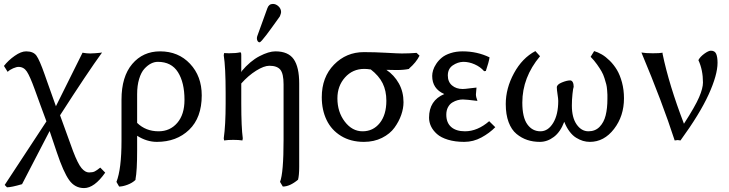

<svg xmlns="http://www.w3.org/2000/svg" viewBox="-28 -710 3736 984"><path d="M66.9 -367.2Q56.6 -367.2 39.3 -359.9Q22 -352.5 11.2 -341.8L-7.8 -372.1Q14.6 -400.9 47.4 -423.8Q80.1 -446.8 106 -446.8Q143.1 -446.8 158.9 -424.6Q174.8 -402.3 200.7 -328.6Q208.5 -306.6 212.9 -293.9L258.8 -165V-166Q280.8 -210.9 326.9 -303Q373 -395 395 -439.9Q416 -436 434.1 -436Q445.8 -436 460.9 -437.3Q476.1 -438.5 485.4 -439.5L495.1 -440.9Q419.4 -336.4 279.8 -119.1L346.2 64Q371.1 129.4 389.9 151.6Q408.7 173.8 428.2 173.8Q446.8 173.8 457.5 168.5Q468.3 163.1 485.8 148.9L511.2 174.8Q455.6 253.9 402.8 253.9Q355.5 253.9 326.2 212.6Q296.9 171.4 263.2 70.8L226.1 -39.1V-38.1Q203.1 6.3 155.5 97.9Q107.9 189.5 85 233.9Q29.8 250 7.8 250L-3.9 237.8L210 -87.9Q199.7 -115.2 179.7 -169.9Q159.7 -224.6 149.9 -252Q125.5 -319.3 109.6 -343.3Q93.8 -367.2 66.9 -367.2Z M666.5 208V211.9Q650.4 227.5 625.5 236.8Q600.6 246.1 582.5 246.1L568.8 222.2Q594.7 156.2 594.7 11.2V-199.2Q594.7 -317.4 649.7 -382.1Q704.6 -446.8 792.5 -446.8Q886.2 -446.8 946 -383.1Q1005.9 -319.3 1005.9 -221.2Q1005.9 -106.9 941.4 -44.9Q877 17.1 775.9 17.1Q724.1 17.1 674.8 -14.2V61Q674.8 165.5 666.5 208ZM917.5 -198.2Q917.5 -287.1 884 -340.1Q850.6 -393.1 780.8 -393.1Q763.2 -393.1 745.8 -384.3Q728.5 -375.5 711.9 -357.4Q695.3 -339.4 685.1 -305.4Q674.8 -271.5 674.8 -227.1V-80.1Q719.2 -37.1 784.7 -37.1Q843.3 -37.1 880.4 -80.1Q917.5 -123 917.5 -198.2Z M1352.5 -373Q1325.2 -373 1284.9 -347.9Q1244.6 -322.8 1208.5 -282.2V-180.2Q1208.5 -58.1 1216.3 -1L1214.4 9.8Q1195.8 6.8 1167.5 6.8Q1139.2 6.8 1120.6 9.8L1118.7 -1Q1128.4 -68.8 1128.4 -180.2V-233.9Q1128.4 -365.2 1118.7 -426.8L1120.6 -438Q1127.4 -437 1145.5 -437Q1182.6 -437 1202.6 -441.9Q1206.1 -441.9 1207.3 -438.7Q1208.5 -435.5 1208.5 -424.8V-342.8L1210.4 -339.8V-345.2Q1254.4 -397.5 1302 -422.1Q1349.6 -446.8 1383.3 -446.8Q1449.2 -446.8 1477.3 -406.5Q1505.4 -366.2 1505.4 -282.2V145Q1505.4 188 1499.5 210.9Q1457.5 246.1 1421.4 246.1L1407.2 222.2Q1425.3 176.3 1425.3 6.8V-277.8Q1425.3 -332.5 1408.7 -352.8Q1392.1 -373 1352.5 -373ZM1370.6 -689.9Q1386.2 -689.9 1399.4 -677.5Q1412.6 -665 1412.6 -647.9Q1412.6 -641.6 1406.2 -626Q1400.9 -618.7 1387 -599.1Q1373 -579.6 1361.3 -563.5Q1349.6 -547.4 1336.7 -530.3Q1323.7 -513.2 1314.7 -503.2Q1305.7 -493.2 1302.2 -493.2Q1296.4 -493.2 1292.5 -499Q1288.6 -504.9 1288.6 -513.2Q1288.6 -519 1290.5 -524.9L1342.3 -668Q1350.1 -689.9 1370.6 -689.9Z M2068.8 -358.9V-356.9Q2042.5 -351.1 2004.9 -351.1Q1967.3 -351.1 1952.1 -352.1Q1992.2 -325.2 2016.1 -282.5Q2040 -239.7 2040 -186Q2040 -154.8 2028.3 -121.1Q2016.6 -87.4 1993.7 -55.7Q1970.7 -23.9 1929.7 -3.4Q1888.7 17.1 1836.9 17.1Q1769.5 17.1 1720 -13.2Q1670.4 -43.5 1645.8 -95Q1621.1 -146.5 1621.1 -211.9Q1621.1 -314.5 1683.8 -378.7Q1746.6 -442.9 1836.9 -442.9Q1892.1 -442.9 1952.1 -439.5Q2012.2 -436 2031.2 -436Q2068.4 -436 2106.9 -439L2122.1 -424.8Q2105 -390.1 2068.8 -358.9ZM1838.9 -356.9Q1779.3 -356.9 1740.2 -313.2Q1701.2 -269.5 1701.2 -206.1Q1701.2 -136.2 1739 -86.7Q1776.9 -37.1 1830.1 -37.1Q1884.3 -37.1 1918.2 -79.3Q1952.1 -121.6 1952.1 -193.8Q1952.1 -244.6 1933.1 -283.2Q1914.1 -321.8 1871.1 -355V-354Q1854.5 -356.9 1838.9 -356.9Z M2346.2 -393.1Q2317.4 -392.1 2292.2 -374.8Q2267.1 -357.4 2267.1 -323.2Q2267.1 -290.5 2288.6 -272.2Q2310.1 -253.9 2343.3 -253.9Q2355 -253.9 2382.1 -257.6Q2409.2 -261.2 2414.1 -261.2Q2414.1 -254.9 2412.6 -244.1Q2411.1 -233.4 2411.1 -226.1Q2411.1 -212.9 2418.9 -192.9Q2360.4 -200.2 2344.2 -200.2Q2330.6 -200.2 2317.1 -196.5Q2303.7 -192.9 2290 -184.6Q2276.4 -176.3 2267.8 -160.2Q2259.3 -144 2259.3 -122.1Q2259.3 -81.1 2284.4 -59.1Q2309.6 -37.1 2355 -37.1Q2418.9 -37.1 2479 -88.9L2510.3 -58.1Q2480.5 -27.8 2439.2 -5.4Q2397.9 17.1 2351.1 17.1Q2304.2 17.1 2268.1 6.1Q2231.9 -4.9 2211.4 -23.2Q2190.9 -41.5 2180.9 -62.7Q2170.9 -84 2170.9 -106.9Q2170.9 -195.3 2249 -228Q2187 -254.9 2187 -320.8Q2187 -334.5 2191.7 -350.1Q2196.3 -365.7 2208 -383.3Q2219.7 -400.9 2236.6 -414.8Q2253.4 -428.7 2281.2 -437.7Q2309.1 -446.8 2343.3 -446.8Q2417.5 -446.8 2481 -416Q2477.5 -392.1 2461.9 -346.2L2453.1 -345.2Q2434.1 -367.2 2405 -380.1Q2376 -393.1 2346.2 -393.1Z M3169.9 -206.1Q3169.9 -115.2 3118.9 -49.1Q3067.9 17.1 2995.1 17.1Q2977.1 17.1 2959.7 12Q2942.4 6.8 2924.6 -4.2Q2906.7 -15.1 2890.9 -36.1Q2875 -57.1 2863.8 -85.9Q2844.2 -33.7 2810.5 -8.3Q2776.9 17.1 2738.8 17.1Q2704.1 17.1 2674.6 7.3Q2645 -2.4 2619.1 -23.7Q2593.3 -44.9 2578.6 -84Q2564 -123 2564 -176.8Q2564 -257.3 2606.2 -335Q2648.4 -412.6 2715.8 -448.2L2739.7 -421.9Q2648.9 -313.5 2648.9 -184.1Q2648.9 -108.4 2674.6 -72.8Q2700.2 -37.1 2741.7 -37.1Q2780.8 -37.1 2806.9 -79.8Q2833 -122.6 2833 -192.9Q2833 -203.6 2829.3 -227.1Q2825.7 -250.5 2825.7 -262.2Q2825.7 -276.9 2851.6 -287.4Q2877.4 -297.9 2894 -297.9Q2902.3 -297.9 2907.2 -289.1Q2912.1 -280.3 2912.1 -265.1Q2909.2 -258.8 2906 -228.8Q2902.8 -198.7 2902.8 -168.9Q2902.8 -107.4 2927.2 -72.3Q2951.7 -37.1 2987.8 -37.1Q3022.5 -37.1 3044.7 -59.8Q3066.9 -82.5 3075.9 -118.4Q3085 -154.3 3085 -203.1Q3085 -219.2 3085 -224.6Q3085 -230 3083.5 -248.5Q3082 -267.1 3079.1 -278.1Q3076.2 -289.1 3070.1 -308.8Q3064 -328.6 3054.9 -344.2Q3045.9 -359.9 3031.7 -379.9Q3017.6 -399.9 2999 -418.9L3017.1 -448.2Q3036.6 -442.4 3056.4 -430.9Q3076.2 -419.4 3097.2 -398.7Q3118.2 -377.9 3133.8 -351.8Q3149.4 -325.7 3159.7 -287.6Q3169.9 -249.5 3169.9 -206.1Z M3367.7 -439.9V-434.1Q3400.9 -274.4 3477.5 -75.2V-76.2Q3535.2 -165.5 3554.9 -211.7Q3574.7 -257.8 3574.7 -287.1Q3574.7 -351.6 3551.3 -401.9Q3560.1 -418.9 3581.5 -434.6Q3603 -450.2 3615.2 -450.2Q3635.7 -450.2 3642.6 -433.6Q3649.4 -417 3649.4 -388.2Q3649.4 -326.2 3603.8 -225.8Q3558.1 -125.5 3459.5 9.8Q3450.2 7.8 3445.3 7.8L3429.7 9.8Q3367.2 -183.6 3259.3 -440.9Q3280.3 -437 3317.4 -437Q3354.5 -437 3367.7 -439.9Z"/></svg>

Font: Linear Smooth Low Contrast
Style: Regular
Weight: 500
Designer: Philipp H. Poll, Flanker
Foundry: Philipp H. Poll, reworked by Flanker
Version: Version 1.010 | FøM Fix